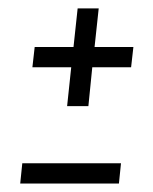

<svg xmlns="http://www.w3.org/2000/svg" viewBox="-20 -434 362 454"><path d="M27.8 0 32.7 -47.9H266.1L261.2 0ZM138.7 -183.1 148.4 -274.9H56.6L62 -322.8H153.8L163.6 -414.1H213.4L203.6 -322.8H295.4L290 -274.9H198.2L189 -183.1Z"/></svg>

Font: Oswald
Style: Extra-Light
Weight: 200
Designer: Vernon Adams
Foundry: Vernon Adams
Version: 3.0; ttfautohint (v0.94.23-7a4d-dirty) -l 8 -r 50 -G 200 -x 